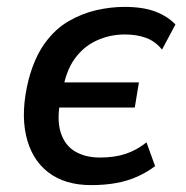

<svg xmlns="http://www.w3.org/2000/svg" viewBox="-20 -528 540 557"><path d="M244 9Q168 9 119.5 -28.5Q71 -66 55.5 -135.5Q40 -205 63 -297Q80 -361 110 -402.5Q140 -444 179 -466.5Q218 -489 259.5 -498.5Q301 -508 341 -508Q395 -508 430.5 -494.5Q466 -481 489 -457L450 -384Q431 -408 404 -418Q377 -428 342 -428Q299 -428 260.5 -410.5Q222 -393 196 -356.5Q170 -320 161 -260L158 -289H383L371 -216H146L156 -241Q144 -182 156 -144Q168 -106 198 -88.5Q228 -71 270 -71Q312 -71 344 -81.5Q376 -92 405 -115L430 -46Q406 -28 378 -15.5Q350 -3 317 3Q284 9 244 9Z"/></svg>

Font: Nunito Sans 7pt Condensed SemiBold
Style: Italic
Weight: 600
Width: 3
Italic angle: -9°
Designer: Vernon Adams
Foundry: Vernon Adams
Version: Version 3.101;gftools[0.9.27]